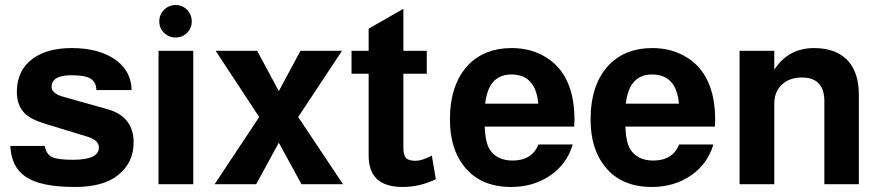

<svg xmlns="http://www.w3.org/2000/svg" viewBox="-20 -732 3498 763"><path d="M503 -374H363Q362 -406 340 -419.5Q318 -433 264 -433Q185 -433 185 -387Q185 -360 233 -347L407 -298Q511 -269 511 -166Q511 -85 448 -35Q389 11 278 11Q142 11 83 -29Q25 -67 21 -152H158Q164 -119 186.5 -108Q209 -97 270 -97Q373 -97 373 -146Q373 -175 327 -189L163 -239Q100 -258 77 -283Q47 -314 47 -367Q47 -454 113 -501Q171 -541 265 -541Q379 -541 445 -490Q502 -445 503 -374Z M748 -530V0H610V-530ZM678 -712Q705 -712 723.5 -693Q742 -674 742 -647Q742 -620 723.5 -601.5Q705 -583 678 -583Q651 -583 632 -601.5Q613 -620 613 -647Q613 -674 632 -693Q651 -712 678 -712Z M1165 -267 1343 0H1178L1088 -165L998 0H833L1010 -267L837 -530H1002L1088 -370L1174 -530H1339Z M1676 -530V-439H1583V-144Q1583 -115 1593.5 -104Q1604 -93 1632 -93Q1655 -93 1691 -111Q1694 -113 1696 -114L1712 -20Q1649 11 1580 11Q1445 11 1445 -113V-439H1377V-530H1445V-618L1583 -697V-530Z M2262 -229H1906Q1909 -165 1926 -138Q1955 -94 2017 -94Q2094 -94 2120 -158H2256Q2233 -80 2166.5 -34.5Q2100 11 2011 11Q1890 11 1825 -70Q1768 -141 1768 -257Q1768 -398 1842 -475Q1907 -541 2013 -541Q2094 -541 2155 -501Q2216 -461 2242 -389Q2263 -333 2263 -254Q2263 -244 2262 -229ZM2119 -320Q2109 -436 2012 -436Q1921 -436 1908 -320Z M2821 -229H2465Q2468 -165 2485 -138Q2514 -94 2576 -94Q2653 -94 2679 -158H2815Q2792 -80 2725.5 -34.5Q2659 11 2570 11Q2449 11 2384 -70Q2327 -141 2327 -257Q2327 -398 2401 -475Q2466 -541 2572 -541Q2653 -541 2714 -501Q2775 -461 2801 -389Q2822 -333 2822 -254Q2822 -244 2821 -229ZM2678 -320Q2668 -436 2571 -436Q2480 -436 2467 -320Z M2919 -530H3057V-455Q3113 -541 3215 -541Q3306 -541 3353 -487Q3393 -439 3393 -357V0H3256V-329Q3256 -424 3167 -424Q3117 -424 3087 -395.5Q3057 -367 3057 -320V0H2919Z"/></svg>

Font: Almarai Bold
Style: Regular
Weight: 700
Designer: Boutros International 2019
Foundry: Created by Boutros International 2019
Version: Version 1.10